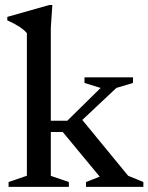

<svg xmlns="http://www.w3.org/2000/svg" viewBox="-20 -730 580 750"><path d="M178.5 -43 249 -19V0H13.5V-19L85 -43.5V-600.5Q64 -626 8.5 -650.5V-664L172.5 -710.5H184.5L178.5 -622V-258.5H243L373 -386.5L310 -406V-428H499.5V-406L434.5 -386.5L301.5 -261.5L480.5 -43.5L540 -19V0H316V-19L369.5 -40L225 -214.5H178.5Z"/></svg>

Font: Newsreader Text Medium
Style: Regular
Weight: 500
Designer: Hugues Gentile
Foundry: Production Type
Version: Version 1.001